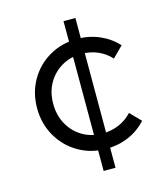

<svg xmlns="http://www.w3.org/2000/svg" viewBox="-102 -758 718 827"><g transform="rotate(-15 257.0 -344.0)"><path d="M295 -99Q226 -99 170.5 -131.5Q115 -164 83 -220Q51 -276 51 -345Q51 -414 83 -469.5Q115 -525 170.5 -557Q226 -589 295 -589Q348 -589 394 -569Q440 -549 473 -513L426 -466Q402 -493 368.5 -507.5Q335 -522 295 -522Q246 -522 207 -499Q168 -476 145.5 -436.5Q123 -397 123 -345Q123 -294 145.5 -253.5Q168 -213 207 -190Q246 -167 295 -167Q335 -167 369 -181.5Q403 -196 428 -223L474 -176Q441 -139 394.5 -119Q348 -99 295 -99ZM258 -10V-678H311V-10Z"/></g></svg>

Font: Outfit Thin Light
Style: Regular
Weight: 300
Version: Version 1.100;gftools[0.9.27]